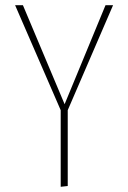

<svg xmlns="http://www.w3.org/2000/svg" viewBox="-20 -428 492 737"><path d="M240 -5V286L213 289V-5L38 -408H68L228 -28L385 -408H414Z"/></svg>

Font: Ysabeau Extralight
Style: Regular
Weight: 200
Designer: Christian Thalmann (Catharsis Fonts)
Version: Version 0.003